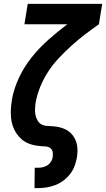

<svg xmlns="http://www.w3.org/2000/svg" viewBox="-20 -755 547 990"><path d="M158 215 159 110H175Q187 110 199.5 107.5Q212 105 223.5 98Q235 91 242.5 79Q250 67 252 55Q253 45 252.5 34.5Q252 24 246.5 16Q241 8 232 4Q223 0 213 0Q191 -1 169 -4Q147 -7 127.5 -15Q108 -23 92 -36.5Q76 -50 64.5 -67.5Q53 -85 46 -105Q39 -125 37 -147Q35 -169 36 -191Q37 -213 41 -236V-239Q51 -297 77.5 -353.5Q104 -410 143 -459Q182 -508 229.5 -550Q277 -592 327 -630H106L123 -735H507L490 -630Q453 -604 417 -576.5Q381 -549 347.5 -518.5Q314 -488 282.5 -454.5Q251 -421 227 -383.5Q203 -346 186.5 -305Q170 -264 163 -222Q161 -206 160.5 -191Q160 -176 163 -161.5Q166 -147 173.5 -134Q181 -121 193 -114Q205 -107 220.5 -106Q236 -105 251.5 -104Q267 -103 281.5 -100Q296 -97 309.5 -91.5Q323 -86 334.5 -77.5Q346 -69 354.5 -58Q363 -47 369 -33.5Q375 -20 377.5 -5.5Q380 9 379.5 24.5Q379 40 377 55Q373 78 365 100Q357 122 342 141.5Q327 161 307 176Q287 191 264.5 199.5Q242 208 219.5 211.5Q197 215 174 215Z"/></svg>

Font: Iosevka Term Curly XBd Obl
Style: Regular
Weight: 800
Italic angle: -9°
Designer: Belleve Invis
Foundry: Belleve Invis
Version: Version 32.3.0